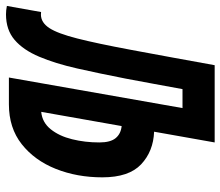

<svg xmlns="http://www.w3.org/2000/svg" viewBox="-89 -665 743 647"><g transform="rotate(90 282.5 -341.5)"><path d="M7.3 9.8Q-6.3 9.8 -21 6.8L-0.5 -108.4Q2.4 -107.9 8.8 -107.9Q35.2 -108.4 53.5 -136.2Q71.8 -164.1 88.6 -230.2Q105.5 -296.4 127 -411.6Q139.6 -480 153.1 -552.7Q166.5 -625.5 178.7 -693.4H439L402.8 -489.3Q468.8 -486.8 512.7 -445.6Q556.6 -404.3 556.6 -314.9Q556.6 -229.5 528.1 -158Q499.5 -86.4 444.8 -43.2Q390.1 0 310.5 0H220.2L323.2 -585H259.3Q250.5 -538.1 241.7 -489Q232.9 -439.9 224.1 -394.5Q206.5 -304.2 189.7 -230Q172.9 -155.8 150.1 -102.1Q127.4 -48.3 93.5 -19.3Q59.6 9.8 7.3 9.8ZM335.9 -108.9Q371.6 -112.3 394.5 -140.9Q417.5 -169.4 428.2 -212.9Q439 -256.3 439 -304.7Q439 -342.3 424.3 -359.9Q409.7 -377.4 383.8 -379.9Z"/></g></svg>

Font: Cascadia Code PL SemiBold
Style: Italic
Weight: 600
Italic angle: -10°
Monospace: yes
Designer: Aaron Bell
Foundry: Saja Typeworks
Version: Version 2404.023; ttfautohint (v1.8.4)